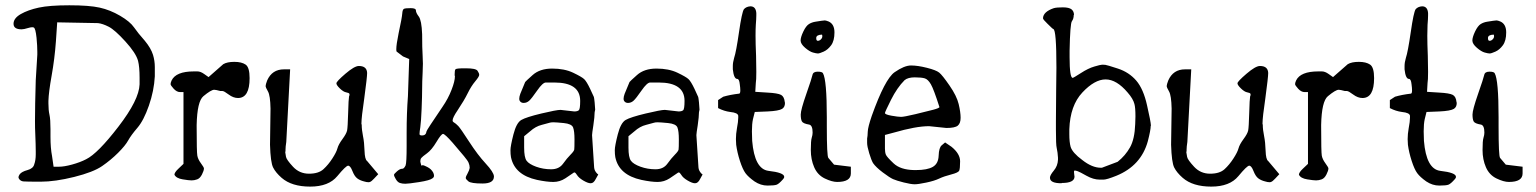

<svg xmlns="http://www.w3.org/2000/svg" viewBox="-20 -688 5807 726"><path d="M61.5 -577.1Q31.2 -577.1 31.2 -598.1Q31.2 -619.1 58.6 -634.8Q85.9 -650.4 126.5 -659.2Q167 -668 242.2 -668Q317.4 -668 356.9 -659.2Q396.5 -650.4 434.1 -628.4Q471.7 -606.4 486.8 -584.5Q502 -562.5 527.3 -534.2Q550.8 -505.9 558.6 -480.5Q565.4 -458 565.4 -434.6Q565.4 -431.6 565.4 -428.7V-399.4Q562.5 -344.7 543 -288.6Q523.4 -232.4 499.5 -204.6Q475.6 -176.8 464.8 -157.2Q454.1 -137.7 426.8 -110.4Q399.4 -83 366.2 -60.1Q333 -37.1 260.7 -19Q188.5 -1 133.8 -1Q79.1 -1 68.8 -2Q58.6 -2.9 52.7 -10.7Q49.8 -14.6 49.8 -18.6Q50.8 -23.4 54.7 -29.3Q62.5 -39.1 84 -44.9Q105.5 -50.8 109.4 -66.4Q115.2 -82 115.2 -104.5Q115.2 -104.5 115.2 -115.2Q115.2 -138.7 113.3 -183.6Q112.3 -202.1 112.3 -230.5Q112.3 -287.1 115.2 -384.8L121.1 -481.4Q121.1 -481.4 121.1 -492.2Q121.1 -514.6 118.2 -544.9Q114.3 -582 107.4 -584Q105.5 -585 101.6 -585Q95.7 -585 85.9 -582Q70.3 -577.1 61.5 -577.1ZM350.6 -600.6 196.3 -603.5 191.4 -531.2Q186.5 -464.8 175.3 -402.3Q164.1 -339.8 163.1 -306.6Q163.1 -306.6 163.1 -296.9Q163.1 -271.5 167 -254.4Q170.9 -237.3 170.9 -199.2Q170.9 -191.4 170.9 -183.6Q170.9 -183.6 170.9 -170.9Q170.9 -127.9 176.8 -97.7L182.6 -57.6H203.1Q222.7 -57.6 252.9 -65.9Q283.2 -74.2 305.7 -85.9Q349.6 -107.4 427.7 -209Q505.9 -310.5 507.8 -369.1Q507.8 -369.1 507.8 -393.6Q507.8 -435.5 502 -458Q494.1 -487.3 454.1 -531.2Q414.1 -575.2 391.1 -586.9Q368.2 -598.6 350.6 -600.6Z M824.2 -445.3Q838.9 -454.1 866.2 -454.1Q893.6 -454.1 908.7 -443.8Q923.8 -433.6 923.8 -392.6Q923.8 -317.4 879.9 -317.4Q862.3 -317.4 844.7 -330.6Q827.1 -343.8 821.3 -343.8Q821.3 -343.8 813.5 -343.8Q795.9 -348.6 790 -348.6Q778.3 -348.6 749 -324.2Q725.6 -304.7 723.6 -215.8V-209Q723.6 -113.3 726.1 -99.6Q728.5 -85.9 739.3 -71.3Q751 -54.7 751 -52.7V-49.8Q751 -43 743.7 -28.3Q736.3 -13.7 725.6 -9.8Q714.8 -5.9 704.6 -5.9Q694.3 -5.9 670.9 -9.8Q646.5 -13.7 639.6 -27.3Q639.6 -36.1 654.3 -49.8L673.8 -68.4V-339.8H661.1Q648.4 -339.8 636.7 -352.5Q625 -365.2 625 -370.1Q625 -375 628.9 -383.8Q645.5 -418 712.9 -418Q712.9 -418 726.6 -418Q738.3 -418 752 -408.2L768.6 -396.5Z M1077.1 -425.8 1062.5 -151.4Q1059.6 -132.8 1059.6 -122.1Q1059.6 -122.1 1059.6 -117.2Q1059.6 -115.2 1058.6 -112.3Q1059.6 -103.5 1061.5 -94.7Q1063.5 -84 1087.9 -57.6Q1112.3 -31.2 1148.4 -31.2Q1184.6 -31.2 1203.1 -48.3Q1221.7 -65.4 1236.8 -88.9Q1252 -112.3 1255.9 -127Q1259.8 -141.6 1274.9 -162.1Q1290 -182.6 1292.5 -194.8Q1294.9 -207 1296.4 -260.7Q1297.9 -314.5 1299.8 -323.2Q1300.8 -327.1 1301.8 -329.1Q1301.8 -331.1 1300.8 -334Q1298.8 -336.9 1288.6 -338.9Q1278.3 -340.8 1265.1 -353.5Q1252 -366.2 1252 -373Q1252 -379.9 1286.1 -409.2Q1320.3 -438.5 1336.9 -438.5Q1367.2 -438.5 1368.2 -412.1Q1368.2 -396.5 1357.4 -316.4Q1346.7 -244.1 1346.7 -221.7V-218.8L1347.7 -216.8Q1347.7 -197.3 1352.5 -173.8Q1357.4 -150.4 1358.4 -117.7Q1359.4 -85 1368.2 -79.1L1410.2 -29.3L1394.5 -12.7Q1384.8 -2 1378.9 0Q1377 1 1373 1Q1366.2 1 1356.4 -2Q1340.8 -5.9 1330.6 -13.7Q1320.3 -21.5 1312.5 -41.5Q1304.7 -61.5 1296.4 -61.5Q1288.1 -61.5 1255.4 -22Q1222.7 17.6 1152.8 17.6Q1083 17.6 1044.9 -15.6Q1022.5 -35.2 1012.7 -54.7Q1002.9 -74.2 1001 -140.6L1002.9 -277.3Q1002 -327.1 993.2 -342.3Q984.4 -357.4 984.4 -362.8Q984.4 -368.2 990.2 -383.8Q1008.8 -425.8 1053.7 -425.8Z M1847.7 -21.5Q1847.7 -21.5 1847.7 -20.5Q1847.7 5.9 1804.7 5.9Q1760.7 5.9 1751 -2.4Q1741.2 -10.7 1741.2 -14.6Q1741.2 -14.6 1741.2 -15.6Q1741.2 -20.5 1748 -32.2Q1754.9 -44.9 1755.9 -52.7V-54.7Q1755.9 -62.5 1752 -72.3Q1749 -80.1 1734.4 -97.7L1691.4 -148.4Q1662.1 -181.6 1655.3 -181.6Q1648.4 -181.6 1630.4 -151.4Q1612.3 -121.1 1594.7 -108.4Q1577.1 -95.7 1573.2 -90.8Q1569.3 -85.9 1569.3 -78.1Q1569.3 -75.2 1570.3 -72.3Q1572.3 -61.5 1575.2 -61.5Q1576.2 -61.5 1576.2 -62.5Q1577.1 -63.5 1579.1 -63.5Q1584 -62.5 1595.7 -56.6Q1611.3 -48.8 1618.2 -35.2Q1621.1 -29.3 1621.1 -23.4Q1621.1 -17.6 1615.2 -13.7Q1605.5 -5.9 1564.9 0.5Q1524.4 6.8 1512.7 6.8Q1501 6.8 1492.2 3.9Q1483.4 1 1476.6 -10.7Q1469.7 -22.5 1469.7 -26.4Q1469.7 -30.3 1481 -40Q1492.2 -49.8 1500 -49.8Q1500 -49.8 1501 -49.8Q1507.8 -49.8 1513.7 -62.5Q1517.6 -73.2 1517.6 -135.7Q1517.6 -135.7 1517.6 -162.1Q1517.6 -162.1 1517.6 -186.5Q1517.6 -259.8 1522.5 -324.2L1527.3 -464.8L1503.9 -474.6Q1481.4 -491.2 1479.5 -493.2Q1478.5 -496.1 1478.5 -502Q1478.5 -519.5 1487.3 -562.5Q1500 -621.1 1501 -636.7Q1502 -652.3 1507.8 -654.8Q1513.7 -657.2 1533.2 -657.2Q1552.7 -657.2 1552.7 -648.4Q1552.7 -639.6 1563.5 -625.5Q1574.2 -611.3 1576.2 -558.6Q1576.2 -505.9 1578.1 -476.6Q1579.1 -462.9 1579.1 -447.3Q1578.1 -431.6 1578.1 -414.1Q1576.2 -378.9 1576.2 -351.6Q1576.2 -324.2 1574.2 -275.4Q1572.3 -228.5 1569.3 -207Q1566.4 -189.5 1566.4 -182.6Q1566.4 -181.6 1566.4 -180.7Q1566.4 -175.8 1576.2 -175.8Q1590.8 -175.8 1592.8 -191.4Q1592.8 -195.3 1653.3 -284.2Q1674.8 -315.4 1687.5 -348.6Q1700.2 -380.9 1700.2 -400.4L1699.2 -402.3Q1699.2 -402.3 1699.2 -407.2Q1699.2 -421.9 1702.1 -425.8Q1705.1 -429.7 1734.4 -429.7Q1738.3 -429.7 1742.2 -429.7Q1779.3 -429.7 1785.6 -420.4Q1792 -411.1 1792 -404.8Q1792 -398.4 1776.9 -380.4Q1761.7 -362.3 1748.5 -335.4Q1735.4 -308.6 1710 -270.5Q1691.4 -243.2 1691.4 -232.4Q1691.4 -228.5 1694.3 -226.6Q1704.1 -220.7 1712.9 -211.4Q1721.7 -202.1 1753.9 -152.3Q1786.1 -102.5 1816.4 -69.8Q1846.7 -37.1 1847.7 -21.5Z M2173.8 -306.6Q2173.8 -376 2076.2 -376Q2076.2 -376 2043.9 -376Q2032.2 -376 2011.2 -345.7Q1990.2 -315.4 1981 -307.1Q1971.7 -298.8 1960 -298.8Q1950.2 -298.8 1945.3 -306.6Q1943.4 -309.6 1943.4 -314.5Q1943.4 -322.3 1947.3 -333Q1963.9 -374 1965.8 -377.9Q1966.8 -379.9 1994.1 -404.3Q2021.5 -428.7 2067.9 -428.7Q2114.3 -428.7 2147 -413.1Q2179.7 -397.5 2189 -388.7Q2198.2 -379.9 2211.4 -352.1Q2224.6 -324.2 2225.6 -321.3Q2226.6 -318.4 2228.5 -300.8Q2230.5 -277.3 2230.5 -273.4Q2229.5 -268.6 2228.5 -263.7Q2228.5 -247.1 2223.6 -213.9Q2218.8 -183.6 2218.8 -177.7Q2218.8 -176.8 2218.8 -175.8L2226.6 -54.7Q2227.5 -42 2238.3 -31.2L2242.2 -28.3L2232.4 -10.7Q2224.6 4.9 2213.9 4.9Q2213.9 4.9 2212.9 4.9Q2203.1 4.9 2185.5 -5.4Q2168 -15.6 2161.1 -27.3Q2156.2 -35.2 2152.3 -36.1Q2148.4 -35.2 2146.5 -33.2Q2138.7 -27.3 2117.7 -13.7Q2096.7 0 2072.3 0Q2047.9 0 2010.7 -7.8Q1925.8 -26.4 1912.1 -93.8Q1910.2 -104.5 1910.2 -120.1Q1910.2 -135.7 1921.4 -179.7Q1932.6 -223.6 1951.2 -234.4Q1969.7 -245.1 2026.9 -258.8Q2084 -272.5 2099.6 -272.5L2151.4 -266.6Q2163.1 -266.6 2168.5 -271Q2173.8 -275.4 2173.8 -306.6ZM1984.4 -191.4 1961.9 -172.9V-129.9Q1961.9 -92.8 1971.2 -80.1Q1980.5 -67.4 2007.3 -57.6Q2034.2 -47.9 2064 -47.9Q2093.8 -47.9 2108.9 -68.8Q2124 -89.8 2137.2 -103Q2150.4 -116.2 2151.4 -122.6Q2152.3 -128.9 2152.3 -160.6Q2152.3 -192.4 2147 -206.1Q2141.6 -219.7 2111.8 -222.7Q2082 -225.6 2072.3 -225.6Q2062.5 -225.6 2057.1 -223.6Q2051.8 -221.7 2028.3 -215.8Q2004.9 -210 1984.4 -191.4Z M2568.4 -306.6Q2568.4 -376 2470.7 -376Q2470.7 -376 2438.5 -376Q2426.8 -376 2405.8 -345.7Q2384.8 -315.4 2375.5 -307.1Q2366.2 -298.8 2354.5 -298.8Q2344.7 -298.8 2339.8 -306.6Q2337.9 -309.6 2337.9 -314.5Q2337.9 -322.3 2341.8 -333Q2358.4 -374 2360.4 -377.9Q2361.3 -379.9 2388.7 -404.3Q2416 -428.7 2462.4 -428.7Q2508.8 -428.7 2541.5 -413.1Q2574.2 -397.5 2583.5 -388.7Q2592.8 -379.9 2606 -352.1Q2619.1 -324.2 2620.1 -321.3Q2621.1 -318.4 2623 -300.8Q2625 -277.3 2625 -273.4Q2624 -268.6 2623 -263.7Q2623 -247.1 2618.2 -213.9Q2613.3 -183.6 2613.3 -177.7Q2613.3 -176.8 2613.3 -175.8L2621.1 -54.7Q2622.1 -42 2632.8 -31.2L2636.7 -28.3L2627 -10.7Q2619.1 4.9 2608.4 4.9Q2608.4 4.9 2607.4 4.9Q2597.7 4.9 2580.1 -5.4Q2562.5 -15.6 2555.7 -27.3Q2550.8 -35.2 2546.9 -36.1Q2543 -35.2 2541 -33.2Q2533.2 -27.3 2512.2 -13.7Q2491.2 0 2466.8 0Q2442.4 0 2405.3 -7.8Q2320.3 -26.4 2306.6 -93.8Q2304.7 -104.5 2304.7 -120.1Q2304.7 -135.7 2315.9 -179.7Q2327.1 -223.6 2345.7 -234.4Q2364.3 -245.1 2421.4 -258.8Q2478.5 -272.5 2494.1 -272.5L2545.9 -266.6Q2557.6 -266.6 2563 -271Q2568.4 -275.4 2568.4 -306.6ZM2378.9 -191.4 2356.4 -172.9V-129.9Q2356.4 -92.8 2365.7 -80.1Q2375 -67.4 2401.9 -57.6Q2428.7 -47.9 2458.5 -47.9Q2488.3 -47.9 2503.4 -68.8Q2518.6 -89.8 2531.7 -103Q2544.9 -116.2 2545.9 -122.6Q2546.9 -128.9 2546.9 -160.6Q2546.9 -192.4 2541.5 -206.1Q2536.1 -219.7 2506.3 -222.7Q2476.6 -225.6 2466.8 -225.6Q2457 -225.6 2451.7 -223.6Q2446.3 -221.7 2422.9 -215.8Q2399.4 -210 2378.9 -191.4Z M2940.4 -9.8Q2925.8 6.8 2917 10.3Q2908.2 13.7 2882.3 13.7Q2856.4 13.7 2833 -2Q2809.6 -18.6 2798.8 -33.2Q2788.1 -47.9 2777.8 -79.6Q2767.6 -111.3 2763.7 -140.6Q2762.7 -151.4 2762.7 -162.1Q2762.7 -181.6 2766.6 -203.1Q2771.5 -228.5 2771.5 -243.2Q2771.5 -243.2 2771.5 -250Q2770.5 -261.7 2741.2 -264.6Q2717.8 -267.6 2695.3 -279.3V-309.6L2714.8 -322.3Q2741.2 -330.1 2775.4 -334Q2779.3 -335 2779.3 -346.7Q2779.3 -355.5 2777.3 -369.1Q2775.4 -389.6 2767.6 -389.6Q2754.9 -389.6 2751 -425.8Q2751 -429.7 2751 -433.6Q2751 -433.6 2751 -438.5Q2751 -452.1 2755.9 -468.8Q2763.7 -492.2 2774.4 -566.9Q2785.2 -641.6 2793 -653.3Q2801.8 -663.1 2817.4 -664.1Q2837.9 -664.1 2839.8 -638.7Q2839.8 -638.7 2839.8 -629.9Q2839.8 -617.2 2837.9 -593.8Q2836.9 -578.1 2836.9 -552.7Q2836.9 -523.4 2838.9 -476.6Q2839.8 -440.4 2839.8 -416Q2839.8 -383.8 2837.9 -374L2835.9 -340.8L2881.8 -337.9Q2920.9 -335.9 2933.6 -329.1Q2945.3 -322.3 2947.3 -302.7Q2947.3 -300.8 2948.2 -298.8Q2948.2 -283.2 2937.5 -276.4Q2924.8 -268.6 2882.8 -266.6L2834 -264.6L2827.1 -237.3Q2823.2 -219.7 2823.2 -191.4Q2823.2 -174.8 2824.2 -155.3Q2833 -48.8 2885.7 -42Q2945.3 -35.2 2945.3 -19.5Q2945.3 -14.6 2940.4 -9.8Z M3112.8 -606.9Q3135.3 -597.2 3135.3 -565.4Q3135.3 -533.7 3122.6 -516.6Q3109.9 -499.5 3094.2 -492.7Q3078.6 -485.8 3072.8 -485.8Q3066.9 -485.8 3054.2 -489.3Q3041.5 -492.7 3024.4 -507.3Q3007.3 -522 3007.3 -534.7Q3007.3 -547.4 3017.6 -568.8Q3027.8 -590.3 3039.1 -597.2Q3050.3 -604 3064 -606Q3077.6 -607.9 3085.9 -609.4Q3094.2 -610.8 3098.6 -610.8Q3103 -610.8 3112.8 -606.9ZM3087.4 -557.1Q3066.9 -556.2 3066.4 -544.9Q3065.9 -533.7 3072.3 -533.7Q3078.6 -533.7 3084 -539.1Q3089.4 -544.4 3089.4 -550.8Q3089.4 -557.1 3087.4 -557.1ZM3133.8 -65.4 3197.3 -57.6V-32.2Q3197.3 0 3145.5 0Q3126 0 3098.6 -13.2Q3071.3 -26.4 3058.6 -55.7Q3045.9 -85 3045.9 -120.6Q3045.9 -156.2 3049.3 -167Q3052.7 -177.7 3052.7 -186.5Q3052.7 -213.9 3040 -216.8Q3016.6 -220.7 3012.2 -229Q3007.8 -237.3 3007.8 -254.9Q3007.8 -272.5 3028.8 -332.5Q3049.8 -392.6 3052.2 -404.8Q3054.7 -417 3071.8 -417Q3088.9 -417 3091.8 -411.1Q3106.4 -385.7 3106.4 -244.1Q3106.4 -244.1 3106.4 -210Q3106.4 -96.7 3112.3 -90.8Q3123 -78.1 3133.8 -65.4Z M3326.2 -126Q3326.2 -112.3 3329.6 -103.5Q3333 -94.7 3358.9 -70.3Q3384.8 -45.9 3436.5 -44.9H3443.4Q3486.3 -44.9 3507.3 -57.1Q3528.3 -69.3 3529.3 -99.6Q3530.3 -129.9 3541 -138.7L3553.7 -149.4L3578.1 -132.8Q3610.4 -106.4 3610.4 -78.1Q3610.4 -49.8 3606.9 -42.5Q3603.5 -35.2 3576.7 -28.3Q3549.8 -21.5 3531.2 -12.7Q3512.7 -3.9 3482.4 2.4Q3452.1 8.8 3438.5 8.8Q3424.8 8.8 3397.5 2Q3370.1 -4.9 3356.9 -10.7Q3343.8 -16.6 3317.9 -36.1Q3292 -55.7 3281.2 -71.3Q3274.4 -83 3266.6 -108.9Q3258.8 -134.8 3258.8 -147.5V-164.1Q3260.7 -172.9 3261.2 -189.9Q3261.7 -207 3276.4 -250Q3326.2 -389.6 3362.8 -415Q3399.4 -440.4 3424.8 -440.4Q3450.2 -440.4 3484.9 -431.6Q3519.5 -422.9 3531.2 -413.6Q3543 -404.3 3570.3 -364.7Q3597.7 -325.2 3605 -294.4Q3612.3 -263.7 3612.3 -242.7Q3612.3 -221.7 3601.6 -212.9Q3590.8 -204.1 3558.6 -204.1L3493.2 -210.9Q3443.4 -210.9 3359.4 -186.5L3326.2 -177.7ZM3400.4 -384.8Q3372.1 -356.4 3349.1 -310.5Q3326.2 -264.6 3326.2 -260.7Q3326.2 -254.9 3351.1 -250.5Q3376 -246.1 3387.2 -246.1Q3398.4 -246.1 3441.4 -256.3Q3484.4 -266.6 3508.3 -272.9Q3532.2 -279.3 3532.2 -283.2Q3510.7 -350.6 3500 -369.1Q3489.3 -387.7 3477.1 -391.6Q3464.8 -395.5 3439 -395.5Q3413.1 -395.5 3400.4 -384.8Z M4024.4 -496.1Q4024.4 -496.1 4024.4 -471.7Q4024.4 -393.6 4036.1 -393.6Q4039.1 -393.6 4066.9 -411.6Q4094.7 -429.7 4118.2 -436.5Q4141.6 -443.4 4147.5 -443.4Q4153.3 -443.4 4159.2 -442.9Q4165 -442.4 4207 -428.7Q4249 -415 4276.4 -383.3Q4303.7 -351.6 4317.4 -289.1Q4331.1 -229.5 4332 -212.9Q4332 -212.9 4331.1 -211.9Q4331.1 -196.3 4320.3 -154.3Q4294.9 -61.5 4201.2 -23.4Q4165 -8.8 4152.3 -8.8H4138.7Q4114.3 -8.8 4088.4 -23.4Q4062.5 -38.1 4055.2 -40.5Q4047.9 -43 4044.9 -43Q4042 -43 4041.5 -42Q4041 -41 4041 -37.6Q4041 -34.2 4042 -27.8Q4043 -21.5 4043 -19.5Q4042 3.9 3995.1 3.9Q3994.1 3.9 3993.2 4.9Q3950.2 4.9 3950.2 -15.6Q3950.2 -15.6 3950.2 -16.6Q3950.2 -25.4 3964.8 -43Q3979.5 -60.5 3980.5 -84Q3980.5 -87.9 3980.5 -91.8Q3979.5 -111.3 3975.6 -128.9Q3972.7 -139.6 3972.7 -197.3Q3972.7 -197.3 3972.7 -229.5Q3972.7 -277.3 3973.6 -346.7Q3974.6 -394.5 3974.6 -432.6Q3974.6 -575.2 3962.9 -578.1Q3960.9 -578.1 3940.4 -598.6Q3923.8 -614.3 3923.8 -619.1Q3924.8 -643.6 3964.8 -657.2Q3975.6 -660.2 3999 -660.2Q4022.5 -660.2 4032.2 -652.3Q4041 -644.5 4041 -631.8L4040 -630.9Q4040 -617.2 4033.2 -607.9Q4026.4 -598.6 4024.4 -496.1ZM4244.1 -337.9Q4202.1 -387.7 4160.6 -387.7Q4119.1 -387.7 4072.8 -338.4Q4026.4 -289.1 4023.4 -199.2Q4023.4 -199.2 4023.4 -180.7Q4023.4 -150.4 4028.3 -132.8Q4035.2 -110.4 4072.3 -83Q4109.4 -53.7 4142.6 -53.7H4143.6Q4143.6 -53.7 4146.5 -53.7L4206.1 -76.2Q4235.4 -99.6 4252.9 -130.9Q4270.5 -162.1 4272.5 -218.8Q4273.4 -234.4 4273.4 -248Q4273.4 -281.2 4269.5 -294.9Q4264.6 -314.5 4244.1 -337.9Z M4484.4 -425.8 4469.7 -151.4Q4466.8 -132.8 4466.8 -122.1Q4466.8 -122.1 4466.8 -117.2Q4466.8 -115.2 4465.8 -112.3Q4466.8 -103.5 4468.8 -94.7Q4470.7 -84 4495.1 -57.6Q4519.5 -31.2 4555.7 -31.2Q4591.8 -31.2 4610.4 -48.3Q4628.9 -65.4 4644 -88.9Q4659.2 -112.3 4663.1 -127Q4667 -141.6 4682.1 -162.1Q4697.3 -182.6 4699.7 -194.8Q4702.1 -207 4703.6 -260.7Q4705.1 -314.5 4707 -323.2Q4708 -327.1 4709 -329.1Q4709 -331.1 4708 -334Q4706.1 -336.9 4695.8 -338.9Q4685.5 -340.8 4672.4 -353.5Q4659.2 -366.2 4659.2 -373Q4659.2 -379.9 4693.4 -409.2Q4727.5 -438.5 4744.1 -438.5Q4774.4 -438.5 4775.4 -412.1Q4775.4 -396.5 4764.6 -316.4Q4753.9 -244.1 4753.9 -221.7V-218.8L4754.9 -216.8Q4754.9 -197.3 4759.8 -173.8Q4764.6 -150.4 4765.6 -117.7Q4766.6 -85 4775.4 -79.1L4817.4 -29.3L4801.8 -12.7Q4792 -2 4786.1 0Q4784.2 1 4780.3 1Q4773.4 1 4763.7 -2Q4748 -5.9 4737.8 -13.7Q4727.5 -21.5 4719.7 -41.5Q4711.9 -61.5 4703.6 -61.5Q4695.3 -61.5 4662.6 -22Q4629.9 17.6 4560.1 17.6Q4490.2 17.6 4452.1 -15.6Q4429.7 -35.2 4419.9 -54.7Q4410.2 -74.2 4408.2 -140.6L4410.2 -277.3Q4409.2 -327.1 4400.4 -342.3Q4391.6 -357.4 4391.6 -362.8Q4391.6 -368.2 4397.5 -383.8Q4416 -425.8 4460.9 -425.8Z M5076.2 -445.3Q5090.8 -454.1 5118.2 -454.1Q5145.5 -454.1 5160.6 -443.8Q5175.8 -433.6 5175.8 -392.6Q5175.8 -317.4 5131.8 -317.4Q5114.3 -317.4 5096.7 -330.6Q5079.1 -343.8 5073.2 -343.8Q5073.2 -343.8 5065.4 -343.8Q5047.9 -348.6 5042 -348.6Q5030.3 -348.6 5001 -324.2Q4977.5 -304.7 4975.6 -215.8V-209Q4975.6 -113.3 4978 -99.6Q4980.5 -85.9 4991.2 -71.3Q5002.9 -54.7 5002.9 -52.7V-49.8Q5002.9 -43 4995.6 -28.3Q4988.3 -13.7 4977.5 -9.8Q4966.8 -5.9 4956.5 -5.9Q4946.3 -5.9 4922.9 -9.8Q4898.4 -13.7 4891.6 -27.3Q4891.6 -36.1 4906.2 -49.8L4925.8 -68.4V-339.8H4913.1Q4900.4 -339.8 4888.7 -352.5Q4877 -365.2 4877 -370.1Q4877 -375 4880.9 -383.8Q4897.5 -418 4964.8 -418Q4964.8 -418 4978.5 -418Q4990.2 -418 5003.9 -408.2L5020.5 -396.5Z M5480.5 -9.8Q5465.8 6.8 5457 10.3Q5448.2 13.7 5422.4 13.7Q5396.5 13.7 5373 -2Q5349.6 -18.6 5338.9 -33.2Q5328.1 -47.9 5317.9 -79.6Q5307.6 -111.3 5303.7 -140.6Q5302.7 -151.4 5302.7 -162.1Q5302.7 -181.6 5306.6 -203.1Q5311.5 -228.5 5311.5 -243.2Q5311.5 -243.2 5311.5 -250Q5310.5 -261.7 5281.2 -264.6Q5257.8 -267.6 5235.4 -279.3V-309.6L5254.9 -322.3Q5281.2 -330.1 5315.4 -334Q5319.3 -335 5319.3 -346.7Q5319.3 -355.5 5317.4 -369.1Q5315.4 -389.6 5307.6 -389.6Q5294.9 -389.6 5291 -425.8Q5291 -429.7 5291 -433.6Q5291 -433.6 5291 -438.5Q5291 -452.1 5295.9 -468.8Q5303.7 -492.2 5314.5 -566.9Q5325.2 -641.6 5333 -653.3Q5341.8 -663.1 5357.4 -664.1Q5377.9 -664.1 5379.9 -638.7Q5379.9 -638.7 5379.9 -629.9Q5379.9 -617.2 5377.9 -593.8Q5377 -578.1 5377 -552.7Q5377 -523.4 5378.9 -476.6Q5379.9 -440.4 5379.9 -416Q5379.9 -383.8 5377.9 -374L5376 -340.8L5421.9 -337.9Q5460.9 -335.9 5473.6 -329.1Q5485.4 -322.3 5487.3 -302.7Q5487.3 -300.8 5488.3 -298.8Q5488.3 -283.2 5477.5 -276.4Q5464.8 -268.6 5422.9 -266.6L5374 -264.6L5367.2 -237.3Q5363.3 -219.7 5363.3 -191.4Q5363.3 -174.8 5364.3 -155.3Q5373 -48.8 5425.8 -42Q5485.4 -35.2 5485.4 -19.5Q5485.4 -14.6 5480.5 -9.8Z M5652.8 -606.9Q5675.3 -597.2 5675.3 -565.4Q5675.3 -533.7 5662.6 -516.6Q5649.9 -499.5 5634.3 -492.7Q5618.7 -485.8 5612.8 -485.8Q5606.9 -485.8 5594.2 -489.3Q5581.5 -492.7 5564.5 -507.3Q5547.4 -522 5547.4 -534.7Q5547.4 -547.4 5557.6 -568.8Q5567.9 -590.3 5579.1 -597.2Q5590.3 -604 5604 -606Q5617.7 -607.9 5626 -609.4Q5634.3 -610.8 5638.7 -610.8Q5643.1 -610.8 5652.8 -606.9ZM5627.4 -557.1Q5606.9 -556.2 5606.4 -544.9Q5606 -533.7 5612.3 -533.7Q5618.7 -533.7 5624 -539.1Q5629.4 -544.4 5629.4 -550.8Q5629.4 -557.1 5627.4 -557.1ZM5673.8 -65.4 5737.3 -57.6V-32.2Q5737.3 0 5685.5 0Q5666 0 5638.7 -13.2Q5611.3 -26.4 5598.6 -55.7Q5585.9 -85 5585.9 -120.6Q5585.9 -156.2 5589.4 -167Q5592.8 -177.7 5592.8 -186.5Q5592.8 -213.9 5580.1 -216.8Q5556.6 -220.7 5552.2 -229Q5547.9 -237.3 5547.9 -254.9Q5547.9 -272.5 5568.8 -332.5Q5589.8 -392.6 5592.3 -404.8Q5594.7 -417 5611.8 -417Q5628.9 -417 5631.8 -411.1Q5646.5 -385.7 5646.5 -244.1Q5646.5 -244.1 5646.5 -210Q5646.5 -96.7 5652.3 -90.8Q5663.1 -78.1 5673.8 -65.4Z"/></svg>

Font: Drukaatie burti
Style: Light
Weight: 300
Version: Version 0.14